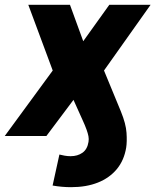

<svg xmlns="http://www.w3.org/2000/svg" viewBox="-49 -566 647 799"><path d="M246.6 212.9Q227.5 212.9 208.3 211.2Q189 209.5 169.9 206.1L198.2 77.1Q207.5 79.6 220 81.8Q232.4 84 244.6 84Q273.9 84 294.2 69.6Q314.5 55.2 319.3 24.4Q321.3 12.7 319.1 1Q316.9 -10.7 311 -27.1Q305.2 -43.5 294.4 -66.9L256.8 -150.4L144 0H-29.3L170.4 -272.5L68.8 -545.9H242.2L297.4 -394.5L405.8 -545.9H577.6L383.8 -272.5L454.1 -102.1Q475.1 -50.8 477.5 -13.4Q480 23.9 476.1 48.3Q467.3 101.6 436.8 138.2Q406.2 174.8 358.2 193.8Q310.1 212.9 246.6 212.9Z"/></svg>

Font: Inter ExtraBold
Style: Italic
Weight: 800
Italic angle: -9.3988°
Designer: Rasmus Andersson
Foundry: rsms
Version: Version 4.001;git-66647c0bb